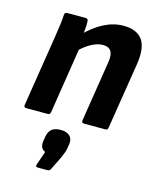

<svg xmlns="http://www.w3.org/2000/svg" viewBox="-115 -584 754 925"><g transform="rotate(15 262.0 -121.5)"><path d="M323 0Q311 0 312 -13L360 -317Q372 -390 314 -390Q287 -390 256.5 -373.5Q226 -357 190 -322L193 -407Q241 -456 289 -480.5Q337 -505 386 -505Q454 -505 481.5 -464.5Q509 -424 495 -339L443 -13Q442 0 431 0ZM36 0Q22 0 24 -13L80 -367Q85 -398 89 -428.5Q93 -459 94 -481Q95 -494 107 -494H199Q211 -494 212 -482Q213 -467 211 -443.5Q209 -420 207 -400L210 -357L156 -13Q154 0 143 0ZM163 262Q149 262 154 249L178 180Q149 169 156 129L159 110Q164 82 179.5 70Q195 58 224 58Q253 58 268.5 72.5Q284 87 280 114L277 133Q275 147 270.5 158Q266 169 260 184L228 249Q223 262 212 262Z"/></g></svg>

Font: Sofia Sans Semi Condensed ExtraBold
Style: Italic
Weight: 800
Italic angle: -9°
Version: Version 4.100